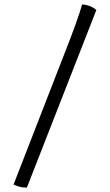

<svg xmlns="http://www.w3.org/2000/svg" viewBox="-20 -769 503 879"><path d="M103 90Q83 90 66.5 85Q50 80 42 76L271 -513Q305 -599 326.5 -659Q348 -719 356 -749Q382 -746 398.5 -738Q415 -730 421 -723Z"/></svg>

Font: Texturina Medium 12pt
Style: Regular
Weight: 400
Version: Version 1.002